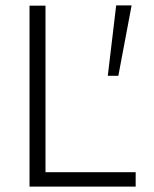

<svg xmlns="http://www.w3.org/2000/svg" viewBox="-20 -689 569 709"><path d="M89 0V-668H148V-53H481V0ZM378 -409 409 -669H466L417 -409Z"/></svg>

Font: Gantari Light
Style: Regular
Weight: 300
Designer: Anugrah Pasau
Foundry: Lafontype
Version: Version 1.000; ttfautohint (v1.8.3)